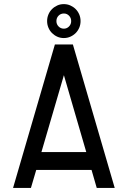

<svg xmlns="http://www.w3.org/2000/svg" viewBox="-20 -919 625 939"><path d="M541 0H453.1L427.7 -87.9H157.2L131.3 0H43.9L248.5 -701.7H336.4ZM182.6 -175.3H401.9L292.5 -551.3ZM292 -898.9Q309.1 -898.9 324 -892.3Q338.9 -885.7 350.1 -874.5Q361.3 -863.3 367.7 -848.1Q374 -833 374 -815.9Q374 -798.8 367.7 -783.7Q361.3 -768.6 350.1 -757.3Q338.9 -746.1 324 -739.5Q309.1 -732.9 292 -732.9Q274.9 -732.9 260.3 -739.5Q245.6 -746.1 234.4 -757.3Q223.1 -768.6 216.8 -783.7Q210.4 -798.8 210.4 -815.9Q210.4 -833 216.8 -848.1Q223.1 -863.3 234.4 -874.5Q245.6 -885.7 260.3 -892.3Q274.9 -898.9 292 -898.9ZM292.5 -778.8Q307.1 -778.8 317.6 -789.6Q328.1 -800.3 328.1 -815.9Q328.1 -831.5 317.6 -842.3Q307.1 -853 292.5 -853Q276.9 -853 266.4 -842.3Q255.9 -831.5 255.9 -815.9Q255.9 -800.3 266.4 -789.6Q276.9 -778.8 292.5 -778.8Z"/></svg>

Font: Aeronef
Style: Regular
Weight: 400
Designer: Peter Wiegel - CAT-Fonts Germany
Foundry: CAT-Fonts, Peter Wiegel
Version: Version 0.002